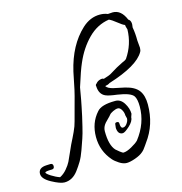

<svg xmlns="http://www.w3.org/2000/svg" viewBox="-150 -864 1089 1147"><g transform="rotate(-15 395.0 -290.0)"><path d="M707 -619Q700 -640 700 -648Q686 -653 659.5 -674.5Q633 -696 615 -704Q541 -693 484.5 -636Q428 -579 393 -497Q375 -457 344 -358Q332 -289 331 -284Q330 -279 323 -243.5Q316 -208 311.5 -188.5Q307 -169 297 -127Q287 -85 277.5 -57.5Q268 -30 254.5 8Q241 46 226 71Q211 96 193 120Q158 167 108 167Q82 167 30.5 139Q-21 111 -21 80Q-21 42 30 40Q38 39 54 39Q70 39 70 56Q70 73 54 73Q15 73 12 80Q12 88 39 105Q66 122 90 130Q114 118 133 95.5Q152 73 161.5 54Q171 35 185 2Q199 -31 204.5 -41.5Q210 -52 221.5 -75.5Q233 -99 238 -110Q253 -142 260 -170.5Q267 -199 284.5 -261.5Q302 -324 308 -352Q325 -431 330 -459Q366 -614 460 -701Q510 -747 570 -747Q597 -747 618 -738Q638 -740 648 -740Q700 -740 727 -674Q748 -662 740 -622Q747 -585 747 -539L751 -494Q751 -477 745 -468Q703 -394 521 -337Q510 -329 491 -326Q501 -309 538 -301Q551 -298 573.5 -293.5Q596 -289 604 -287Q662 -273 685.5 -241.5Q709 -210 709 -155Q709 -30 639 64Q636 68 628 80Q613 103 600 113Q583 128 550.5 139.5Q518 151 497 151Q476 151 452 135.5Q428 120 416 106Q359 41 359 -46Q359 -133 412 -192Q439 -225 525 -225Q526 -225 527 -225Q559 -225 579.5 -192Q600 -159 600 -126L593 -106Q593 -82 563 -54.5Q533 -27 520 -27Q492 -27 488 -63Q487 -67 488.5 -76Q490 -85 490 -89Q490 -100 502.5 -100Q515 -100 515 -89Q515 -59 530 -59Q548 -59 562 -86Q567 -97 567 -106L562 -126Q562 -144 552 -161Q542 -178 529 -178Q516 -178 498.5 -169.5Q481 -161 475.5 -153.5Q470 -146 457 -133.5Q444 -121 438 -114Q419 -92 419 -66Q419 20 451 55Q457 61 473 73.5Q489 86 494 86Q514 86 545.5 68.5Q577 51 590 37Q659 -52 659 -155Q659 -200 646 -220Q629 -246 547 -258Q497 -264 477 -273Q441 -289 439 -339Q436 -348 445 -354Q455 -367 471.5 -371.5Q488 -376 494 -370Q534 -382 545 -390Q589 -418 625 -435Q646 -443 653 -451Q705 -527 707 -619Z"/></g></svg>

Font: Ruge Boogie
Style: Regular
Weight: 400
Version: Version 1.003